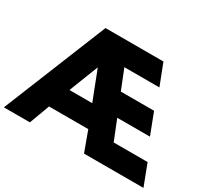

<svg xmlns="http://www.w3.org/2000/svg" viewBox="-165 -1075 1431 1326"><g transform="rotate(30 550.5 -412.5)"><path d="M-6.5 0 327.5 -825H789.5L855 -656H575.5L638.5 -498H903.5L968.5 -329H707.5L771.5 -169H1042L1106.5 0H632.5L573.5 -161H260.5L201 0ZM326 -330H507.5L417 -563.5Z"/></g></svg>

Font: Spartan Thin ExtraBold
Style: Regular
Weight: 800
Version: Version 1.004